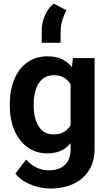

<svg xmlns="http://www.w3.org/2000/svg" viewBox="-20 -856 610 1084"><path d="M391.5 -528.3H514V-16.8Q514 55.1 482.4 105.4Q450.9 155.8 394.5 182Q338.1 208.2 263.4 208.2Q231.1 208.2 194 199.4Q157 190.5 123.5 171.9Q90 153.2 67.3 124L127.5 44.5Q152.8 74 185.5 89.8Q218.3 105.6 257.1 105.6Q314.6 105.6 346.7 74.2Q378.8 42.9 378.8 -15.6V-406.8ZM35.4 -258V-268.3Q35.4 -348.8 61.2 -409.6Q87 -470.4 134.8 -504.2Q182.6 -538.1 248.5 -538.1Q301 -538.1 336.9 -518.7Q372.8 -499.3 395.9 -463.9Q419.1 -428.4 432.4 -380.1Q445.6 -331.8 452.9 -274.1V-248.8Q443.6 -175.2 420.1 -116.6Q396.7 -58 354.7 -24.1Q312.7 9.8 247.6 9.8Q182.3 9.8 134.7 -25.1Q87 -60.1 61.2 -120.6Q35.4 -181.2 35.4 -258ZM170.2 -268.3V-258Q170.2 -213.4 182.1 -176.7Q194 -140 218.7 -118.6Q243.3 -97.1 281.5 -97.1Q320.9 -97.1 345.8 -113.8Q370.7 -130.5 383.5 -159.7Q396.3 -188.9 399.3 -226.1V-296.3Q397.8 -326.4 390.1 -351.2Q382.5 -376.1 368.7 -393.9Q354.9 -411.8 333.4 -421.6Q312 -431.4 282.5 -431.4Q244.3 -431.4 219.5 -409.6Q194.6 -387.8 182.4 -350.9Q170.2 -314 170.2 -268.3ZM215.7 -614.4V-680.6Q215.7 -713.8 224.7 -743.9Q233.7 -774.1 249.4 -798Q265.1 -821.9 284.7 -835.5L354.8 -797.9Q342.3 -774.2 332.3 -743.4Q322.4 -712.6 322.4 -675L321.8 -614.4Z"/></svg>

Font: Vazirmatn
Style: Regular
Weight: 400
Designer: Saber Rastikerdar
Foundry: Saber Rastikerdar
Version: Version 33.003;September 2, 2022;FontCreator 14.0.0.2862 64-